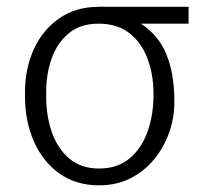

<svg xmlns="http://www.w3.org/2000/svg" viewBox="-20 -549 644 579"><path d="M55.4 -258.5V-269.9Q55.4 -343 82.4 -401.5Q109.4 -459.9 159.3 -494.1Q209.2 -528.4 277 -528.4Q286.9 -529.5 296.2 -528.4H548.7V-477.6H404.8Q458.1 -443.2 481.7 -385.3Q505.3 -327.4 505.7 -248.6V-238.6Q505.7 -193.9 490.2 -149.7Q474.8 -105.5 445.5 -69.4Q416.2 -33.4 374.1 -11.7Q332 9.9 278.4 9.9Q209.5 9.9 159.4 -25.6Q109.4 -61.1 82.4 -122Q55.4 -182.9 55.4 -258.5ZM119.3 -269.9V-258.5Q119 -201 136 -151.3Q153.1 -101.6 188.6 -71.2Q224.1 -40.8 278.4 -40.8Q334.5 -40.8 370.7 -71.2Q407 -101.6 424.7 -151.3Q442.5 -201 442.8 -258.5V-269.9Q442.5 -325.3 424.7 -372.7Q407 -420.1 370.4 -448.9Q333.8 -477.6 277 -477.6Q222.7 -477.6 187.7 -448.9Q152.7 -420.1 135.8 -372.7Q119 -325.3 119.3 -269.9Z"/></svg>

Font: Inter Extra Light BETA
Style: Regular
Weight: 200
Designer: Rasmus Andersson
Foundry: rsms
Version: Version 3.011;git-f93a4a705